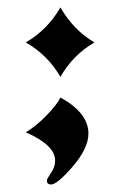

<svg xmlns="http://www.w3.org/2000/svg" viewBox="-20 -428 329 512"><path d="M231.9 -314.9Q175.3 -282.2 141.1 -223.1Q107.4 -281.2 48.8 -314.9Q106.4 -348.1 141.1 -408.2Q176.3 -347.2 231.9 -314.9ZM215.8 -71.8Q215.8 -31.7 171.4 19Q131.8 64 116.2 64Q105 64 105 53.2Q105 48.8 116 33.2Q127 17.6 127 0Q127 -41 48.8 -75.2Q76.7 -91.8 104.5 -120.6Q132.3 -149.4 141.1 -168Q215.8 -127 215.8 -71.8Z"/></svg>

Font: Ezra SIL SR
Style: Regular
Weight: 400
Designer: Development by SIL's NRSI team. OpenType tables by Ralph Hancock ( hancock@dircon.co.uk ).
Foundry: Development by SIL's NRSI team.
Version: Version 2.51; 2007